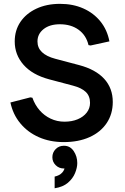

<svg xmlns="http://www.w3.org/2000/svg" viewBox="-20 -735 658 1013"><path d="M316.3 14.7Q243.3 14.7 184.7 -11.3Q126 -37.3 87 -84.5Q48 -131.7 35 -194.3L140 -221.3L151 -219.3Q164 -182 188.7 -153.5Q213.3 -125 247.2 -109Q281 -93 320 -93Q359.7 -93 389.8 -105.7Q420 -118.3 437.5 -140.8Q455 -163.3 455 -192.3Q455 -228.3 432.7 -249.8Q410.3 -271.3 365.7 -283L240 -316.3Q151 -340 104.3 -393Q57.7 -446 57.7 -516Q57.7 -575 87.8 -619.5Q118 -664 172 -689.3Q226 -714.7 296.7 -714.7Q365 -714.7 419.5 -690.5Q474 -666.3 509.8 -622Q545.7 -577.7 557.3 -516.7L458 -495L447 -497Q434.7 -549 394.7 -578Q354.7 -607 296 -607Q242 -607 209.8 -581.3Q177.7 -555.7 177.7 -516.3Q177.7 -482.7 201.3 -460Q225 -437.3 271.3 -425L397 -391.7Q484.3 -368.7 529.7 -319.2Q575 -269.7 575 -197Q575 -133.3 542.8 -85.5Q510.7 -37.7 452.5 -11.5Q394.3 14.7 316.3 14.7ZM268.3 258.3V196.7Q293.5 191.3 307.8 176.1Q322 161 322 140.9Q322 123 316.7 111.3L358.3 90Q362 101.7 362 113.3Q362 131 352.7 139.7Q343.3 148.3 332.7 151.2Q322.1 154 317.3 154Q291.3 154 273.8 136.5Q256.3 119 256.3 94.7Q256.3 69.3 273.7 51.7Q291 34 317.3 34Q350 34 368.8 62Q387.7 90.1 387.7 125.1Q387.7 149.7 376 178.3Q364.3 207 338.2 229.3Q312 251.7 268.3 258.3Z"/></svg>

Font: Fustat
Style: Regular
Weight: 400
Designer: Mohamed Gaber, Khaled Hosny, Laura Garcia Mut
Foundry: Kief Type Foundry, Alif Type Foundry, Hard Type Foundry
Version: Version 1.007